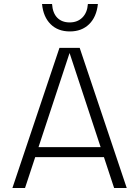

<svg xmlns="http://www.w3.org/2000/svg" viewBox="-20 -939 695 959"><path d="M153 -204H501L525 -154H129ZM277 -700H336L105 0H42ZM319 -700H378L613 0H550ZM240 -919Q243 -874 266 -850.5Q289 -827 328 -827Q367 -827 391.5 -851.5Q416 -876 419 -919H469Q462 -854 425 -818Q388 -782 329 -782Q269 -782 232.5 -818.5Q196 -855 190 -919Z"/></svg>

Font: Moderustic Light
Style: Regular
Weight: 300
Designer: Tural Alisoy
Foundry: TAFT Foundry
Version: Version 2.120